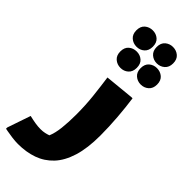

<svg xmlns="http://www.w3.org/2000/svg" viewBox="-409 -972 1277 1277"><g transform="rotate(45 230.0 -333.0)"><path d="M284 -849Q284 -887 307 -906.5Q330 -926 361 -926Q393 -926 416 -906.5Q439 -887 439 -849Q439 -812 416 -792Q393 -772 361 -772Q330 -772 307 -792Q284 -812 284 -849ZM110 -832Q110 -870 133 -889.5Q156 -909 188 -909Q220 -909 242.5 -889.5Q265 -870 265 -832Q265 -795 242.5 -775Q220 -755 188 -755Q156 -755 133 -775Q110 -795 110 -832ZM308 -674Q308 -712 331 -731.5Q354 -751 385 -751Q417 -751 440 -731.5Q463 -712 463 -674Q463 -637 440 -617Q417 -597 385 -597Q354 -597 331 -617Q308 -637 308 -674ZM134 -657Q134 -695 157 -714.5Q180 -734 212 -734Q244 -734 266.5 -714.5Q289 -695 289 -657Q289 -620 266.5 -600Q244 -580 212 -580Q180 -580 157 -600Q134 -620 134 -657ZM16 68Q45 75 72 79.5Q99 84 124 84Q146 84 164 80Q182 76 195 71Q211 34 217.5 -23.5Q224 -81 224 -152Q224 -241 215 -322Q206 -403 196 -474L400 -494H412Q422 -424 429 -336.5Q436 -249 436 -168Q436 -48 410.5 34Q385 116 338.5 165.5Q292 215 228.5 237.5Q165 260 88 260Q62 260 32 256Q2 252 -19 248Q-40 244 -40 244V232Z"/></g></svg>

Font: Kufam Black
Style: Regular
Weight: 900
Designer: Wael Morcos, Artur Schmal
Foundry: Original Type
Version: Version 1.301; ttfautohint (v1.8.3)